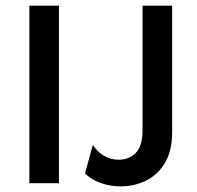

<svg xmlns="http://www.w3.org/2000/svg" viewBox="-20 -645 693 676"><path d="M83.3 0V-625H187.5V0ZM405.6 11.1Q381.9 11.1 359 6.2Q336.1 1.4 315.6 -8.7Q295.1 -18.8 279.2 -34.7L306.9 -134.7Q322.2 -111.1 345.5 -96.9Q368.8 -82.6 398.6 -82.6Q433.3 -82.6 457.6 -106.2Q481.9 -129.9 481.9 -187.5V-625H586.1V-179.9Q586.1 -113.9 560.8 -71.5Q535.4 -29.2 494.1 -9Q452.8 11.1 405.6 11.1Z"/></svg>

Font: Afacad Flux Medium
Style: Regular
Weight: 500
Designer: Kristian Moeller
Foundry: Dicotype
Version: Version 1.100